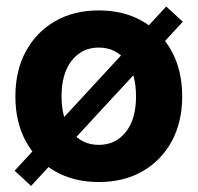

<svg xmlns="http://www.w3.org/2000/svg" viewBox="-20 -560 621 603"><path d="M290 11.7Q211.9 11.7 153.1 -22Q94.2 -55.7 61.3 -116Q28.3 -176.3 28.3 -257.3Q28.3 -338.4 61.3 -398.9Q94.2 -459.5 153.1 -493.4Q211.9 -527.3 290 -527.3Q368.7 -527.3 427.5 -493.4Q486.3 -459.5 519.3 -398.9Q552.2 -338.4 552.2 -257.3Q552.2 -176.8 519.3 -116.2Q486.3 -55.7 427.5 -22Q368.7 11.7 290 11.7ZM290 -105Q342.8 -105 375 -145.3Q407.2 -185.5 407.2 -257.3Q407.2 -329.6 375 -370.1Q342.8 -410.6 290 -410.6Q237.8 -410.6 205.6 -370.1Q173.3 -329.6 173.3 -257.3Q173.3 -185.5 205.6 -145.3Q237.8 -105 290 -105ZM77.6 23.9 25.9 -23.9 502 -539.6 554.2 -491.7Z"/></svg>

Font: Inter Display
Style: Bold
Weight: 700
Designer: Rasmus Andersson
Foundry: rsms
Version: Version 4.001;git-9221beed3